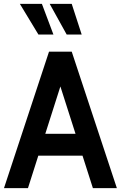

<svg xmlns="http://www.w3.org/2000/svg" viewBox="-20 -965 620 985"><path d="M428 -166.5H152V-278.5H428ZM276 -564.5H303.5L123.5 0H0.5L231.5 -700H348L579.5 0H456.5ZM399 -788H322L235 -945H348ZM254 -788H177L82 -945H195Z"/></svg>

Font: Cabin
Style: Bold
Weight: 700
Width: 4
Designer: Pablo Impallari
Foundry: Pablo Impallari. http://www.impallari.com Igino Marini. http://www.ikern.com
Version: Version 3.001